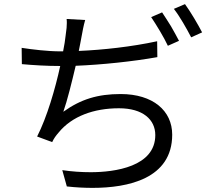

<svg xmlns="http://www.w3.org/2000/svg" viewBox="-20 -866 1040 931"><path d="M823 -823C852 -786 884 -729 907 -685L960 -709C941 -746 904 -809 877 -846ZM713 -783C739 -744 775 -685 794 -644L848 -668C837 -688 824 -714 809 -739C794 -764 778 -787 766 -806ZM742 -666C617 -639 479 -624 362 -619C367 -646 372 -667 375 -686C380 -713 385 -742 393 -769L303 -774C304 -767 304 -761 304 -754C304 -742 303 -724 298 -692C296 -672 292 -647 286 -617H272C212 -617 137 -626 85 -634L86 -555C142 -550 204 -546 272 -546C248 -436 208 -298 160 -204L233 -177C242 -196 251 -208 264 -223C329 -303 436 -341 557 -341C673 -341 733 -286 733 -211C733 -58 537 -31 420 -31C375 -31 329 -34 282 -41L304 38C348 43 390 45 429 45C600 45 815 1 815 -213C815 -329 722 -410 565 -410C454 -410 372 -385 287 -324C306 -377 328 -467 347 -547C473 -552 626 -568 743 -589Z"/></svg>

Font: Spoqa Han Sans Neo Regular
Style: Regular
Weight: 400
Designer: [Spoqa Han Sans Neo] Dong-huui Kim  Younghwa Kang  Yujin Lee  [Noto Sans] Ryoko NISHIZUKA  (kana & ideographs); Paul D. 
Foundry: Spoqa (http://www.spoqa-han-sans.com)
Version: Version 1.000